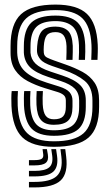

<svg xmlns="http://www.w3.org/2000/svg" viewBox="-20 -630 478 837"><path d="M215 -86Q176.8 -86 159 -106.4Q141.2 -126.8 139 -173.5Q138.5 -185 138.6 -201.5Q138.8 -218 139.8 -233H167Q165 -202 166.2 -175.5Q168 -140.2 179.4 -125.1Q190.8 -110 215 -110Q243 -110 255 -122.6Q267 -135.2 267 -164V-192Q267 -207.8 257.1 -215.9Q247.2 -224 230.5 -229L175 -246Q134.5 -258.5 100.6 -276.5Q66.8 -294.5 46.4 -324Q26 -353.5 26 -400V-429Q26 -526 71.5 -568Q117 -610 222 -610Q316.2 -610 358.9 -569.6Q401.5 -529.2 406 -436Q406.8 -420 406.2 -402.4Q405.8 -384.8 405 -369H377.8Q378.2 -382.8 378.9 -401Q379.5 -419.2 378.8 -434.5Q374.8 -515.8 338.4 -550.9Q302 -586 222 -586Q132.5 -586 93.8 -549.6Q55 -513.2 55 -429Q55 -422.8 54.9 -414.5Q54.8 -406.2 55 -400Q57 -348.8 88.5 -319.2Q120 -289.8 183.2 -270L237.5 -253Q270.8 -242.5 283.4 -227.8Q296 -213 296 -192V-164Q296 -122.2 277.1 -104.1Q258.2 -86 215 -86ZM215 -38Q148.5 -38 118.2 -68.9Q88 -99.8 84.5 -170.8Q84 -183.5 84.1 -202Q84.2 -220.5 85.5 -233H112.8Q111.8 -220.8 111.5 -203.2Q111.2 -185.8 111.8 -172.2Q114.5 -113.2 138.6 -87.6Q162.8 -62 215 -62Q274 -62 299.5 -85.8Q325 -109.5 325 -164V-192Q325 -224 305.9 -243.6Q286.8 -263.2 244.2 -277L191.8 -294Q135.2 -312.5 110.8 -337.1Q86.2 -361.8 84 -400Q83.8 -406.8 83.9 -415Q84 -423.2 84 -429Q84 -500.2 116.1 -531.1Q148.2 -562 222 -562Q287.8 -562 318 -532.2Q348.2 -502.5 351.5 -433.8Q352 -420.5 351.8 -404.9Q351.5 -389.2 350.5 -369H323.2Q324 -387.8 324.5 -402.4Q325 -417 324.2 -433.2Q321.5 -493.5 295.4 -515.8Q269.2 -538 222 -538Q163.8 -538 138.4 -512.6Q113 -487.2 113 -429Q113 -422.8 112.9 -414.4Q112.8 -406 113 -400Q115 -372 135 -352.5Q155 -333 200 -318L251.2 -301Q304.5 -283.5 329.2 -259.2Q354 -235 354 -192V-164Q354 -96.5 321.8 -67.2Q289.5 -38 215 -38ZM215 10Q120.5 10 77.5 -31.2Q34.5 -72.5 30 -168Q29.2 -183.8 29.4 -202.2Q29.5 -220.8 31 -233H58.2Q57 -221.5 56.8 -204Q56.5 -186.5 57.2 -169.5Q61.2 -86.2 97.9 -50.1Q134.5 -14 215 -14Q305 -14 344 -48.8Q383 -83.5 383 -164V-192Q383 -249.5 349.2 -277.4Q315.5 -305.2 258 -325L208.2 -342Q167.8 -356 155.8 -371.4Q143.8 -386.8 142 -400Q141 -405.8 141.2 -413.9Q141.5 -422 142 -429Q145.5 -474.5 162.2 -494.2Q179 -514 222 -514Q255.5 -514 275.2 -496.8Q295 -479.5 297.2 -430.2Q297.8 -420 297.2 -403.4Q296.8 -386.8 296.2 -369H269Q269.5 -385.8 270 -401.9Q270.5 -418 270 -429Q268.5 -461.5 257.2 -475.8Q246 -490 222 -490Q194.5 -490 183.8 -475.9Q173 -461.8 171 -429Q169.8 -412 171 -400Q172.2 -385.5 185.2 -379Q198.2 -372.5 216.8 -366L265 -349Q306.8 -334.5 340 -316.4Q373.2 -298.2 392.6 -269.1Q412 -240 412 -192V-164Q412 -70.8 366.2 -30.4Q320.5 10 215 10ZM243.5 20H264.5L268.5 53Q277.2 124.8 245.2 155.9Q213.2 187 130.5 187H106.2V163H130.5Q200.2 163 227.5 137.4Q254.8 111.8 247.5 53ZM165.5 20H184.5L188.5 43Q193 68.8 179.6 79.9Q166.2 91 130.5 91H106.2V68H130.5Q153.2 68 161.8 62.2Q170.2 56.5 168.5 43ZM203.5 20H224.5L228.5 48Q235.5 96.8 212.8 117.9Q190 139 130.5 139H106.2V115H130.5Q176.8 115 194.6 99.5Q212.5 84 207.5 48Z"/></svg>

Font: Big Shoulders Inline Display Black
Style: Regular
Weight: 900
Designer: Patric King
Foundry: XO Type Co
Version: Version 1.000